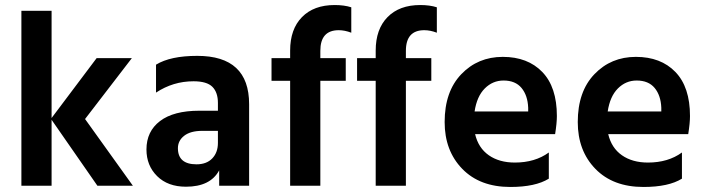

<svg xmlns="http://www.w3.org/2000/svg" viewBox="-20 -738 2807 763"><path d="M508 0H367L185 -262V0H65V-695H185V-269L364 -507H504L318 -265Z M846 -218H784Q737 -218 712 -198.5Q687 -179 687 -149Q687 -85 761 -85Q801 -85 823.5 -108.5Q846 -132 846 -170ZM600 -370V-481Q657 -516 764 -516Q970 -516 970 -324V0H851V-61Q816 4 719 4Q647 4 604.5 -38Q562 -80 562 -144Q562 -216 616 -257Q670 -298 772 -298H846V-329Q846 -371 824 -393Q802 -415 749 -415Q668 -415 600 -370Z M1376 -709V-608Q1350 -618 1326 -618Q1253 -618 1253 -536V-507H1354V-417H1253V0H1133V-417H1059V-507H1133V-537Q1133 -622 1180 -670Q1227 -718 1310 -718Q1348 -718 1376 -709Z M1716 -709V-608Q1690 -618 1666 -618Q1593 -618 1593 -536V-507H1694V-417H1593V0H1473V-417H1399V-507H1473V-537Q1473 -622 1520 -670Q1567 -718 1650 -718Q1688 -718 1716 -709Z M2079 -295V-310Q2077 -359 2052.5 -388.5Q2028 -418 1981 -418Q1938 -418 1906.5 -386.5Q1875 -355 1866 -295ZM2161 -132V-28Q2108 5 2008 5Q1887 5 1817 -67Q1747 -139 1747 -253Q1747 -374 1813 -443Q1879 -512 1978 -512Q2077 -512 2135 -452Q2193 -392 2193 -277Q2193 -249 2186 -205H1868Q1881 -150 1922.5 -121Q1964 -92 2026 -92Q2106 -92 2161 -132Z M2608 -295V-310Q2606 -359 2581.5 -388.5Q2557 -418 2510 -418Q2467 -418 2435.5 -386.5Q2404 -355 2395 -295ZM2690 -132V-28Q2637 5 2537 5Q2416 5 2346 -67Q2276 -139 2276 -253Q2276 -374 2342 -443Q2408 -512 2507 -512Q2606 -512 2664 -452Q2722 -392 2722 -277Q2722 -249 2715 -205H2397Q2410 -150 2451.5 -121Q2493 -92 2555 -92Q2635 -92 2690 -132Z"/></svg>

Font: Hind Semibold
Style: Regular
Weight: 600
Designer: Manushi Parikh, Satya Rajpurohit
Foundry: Indian Type Foundry
Version: Version 1.201;PS 1.0;hotconv 1.0.78;makeotf.lib2.5.61930; tt